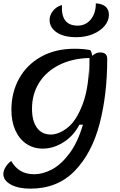

<svg xmlns="http://www.w3.org/2000/svg" viewBox="-23 -891 715 1146"><path d="M617 -540Q617 -325 571 -150.5Q525 24 422.5 129.5Q320 235 158 235Q86 235 41.5 210.5Q-3 186 -3 148Q-3 128 10 106.5Q23 85 44 70Q67 110 100.5 129.5Q134 149 182 149Q232 149 286.5 120.5Q341 92 391 25.5Q441 -41 472 -147H451Q416 -80 356 -42Q296 -4 232 -4Q177 -4 134.5 -32.5Q92 -61 68.5 -113.5Q45 -166 45 -235Q45 -338 90.5 -421Q136 -504 221.5 -552Q307 -600 422 -600Q474 -600 516 -592Q526 -576 527 -558Q542 -570 552.5 -574Q563 -578 575 -578Q617 -578 617 -540ZM512 -421 513 -471Q513 -493 511 -545H510ZM510 -545Q406 -542 328.5 -502.5Q251 -463 209.5 -395.5Q168 -328 168 -242Q168 -169 197.5 -128.5Q227 -88 280 -88Q328 -88 381 -129.5Q434 -171 472 -273.5Q510 -376 510 -545ZM549 -871Q586 -869 606.5 -852Q627 -835 627 -802Q627 -767 601.5 -736.5Q576 -706 531.5 -687.5Q487 -669 434 -669Q357 -669 315 -698Q273 -727 273 -772Q273 -801 293.5 -826.5Q314 -852 347 -861Q339 -738 441 -738Q488 -738 518.5 -774.5Q549 -811 549 -871Z"/></svg>

Font: Lemonada
Style: Regular
Weight: 400
Designer: Mohamed Gaber (Arabic) Eduardo Tunni (Latin)
Foundry: Kief Type Foundry
Version: Version 3.006